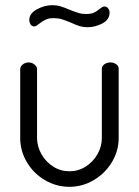

<svg xmlns="http://www.w3.org/2000/svg" viewBox="-20 -714 536 741"><path d="M58 -181V-448Q58 -457 67.5 -465Q77 -473 91 -473Q103 -473 113 -465Q123 -457 123 -448V-181Q123 -149 140 -119Q157 -89 185.5 -71Q214 -53 248 -53Q282 -53 310.5 -71Q339 -89 356 -118.5Q373 -148 373 -181V-449Q373 -459 383 -466Q393 -473 406 -473Q419 -473 428.5 -466Q438 -459 438 -449V-181Q438 -132 412 -88.5Q386 -45 342 -19Q298 7 248 7Q197 7 153 -19Q109 -45 83.5 -88.5Q58 -132 58 -181ZM132 -623Q127 -619 122 -615.5Q117 -612 112 -612Q103 -612 98 -620Q93 -628 93 -637Q93 -662 122.5 -678Q152 -694 181 -694Q199 -694 214 -689.5Q229 -685 247 -677Q270 -668 283 -664Q296 -660 313 -660Q331 -660 342 -665Q353 -670 364 -679Q376 -689 383 -689Q392 -689 397.5 -681.5Q403 -674 403 -666Q403 -638 375 -623.5Q347 -609 319 -609Q301 -609 286.5 -613.5Q272 -618 253 -627Q231 -636 217.5 -640Q204 -644 186 -644Q169 -644 157 -638.5Q145 -633 132 -623Z"/></svg>

Font: Dosis
Style: Regular
Weight: 400
Designer: Edgar Tolentino, Pablo Impallari, Igino Marini
Foundry: Edgar Tolentino, Pablo Impallari, Igino Marini
Version: Version 1.007;Glyphs 3.1.1 (3134)